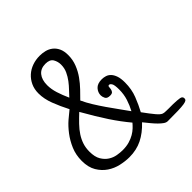

<svg xmlns="http://www.w3.org/2000/svg" viewBox="-220 -1011 1202 1202"><g transform="rotate(-45 381.5 -409.5)"><path d="M446 -349Q420 -349 412.5 -364Q405 -379 405 -392Q405 -418 423.5 -438.5Q442 -459 481 -459Q497 -459 513 -454Q529 -449 541.5 -436Q554 -423 562 -400.5Q570 -378 570 -342Q570 -282 550.5 -232Q531 -182 508 -140Q543 -92 564 -67Q585 -42 599 -37Q604 -35 609.5 -34.5Q615 -34 624.5 -33.5Q634 -33 648.5 -33Q663 -33 687 -33Q725 -32 744 -28.5Q763 -25 763 -8Q763 1 756.5 6Q750 11 731.5 14Q713 17 678.5 18Q644 19 588 19Q575 19 561.5 9.5Q548 0 533 -15Q518 -30 502 -49.5Q486 -69 469 -90Q423 -41 372.5 -16Q322 9 259 9Q223 9 183 0Q143 -9 109.5 -31.5Q76 -54 53.5 -91.5Q31 -129 31 -186Q31 -239 50 -283.5Q69 -328 96.5 -364Q124 -400 154 -426Q184 -452 206 -469Q178 -523 158 -575.5Q138 -628 138 -676Q138 -714 152 -744Q166 -774 189.5 -795Q213 -816 244 -827Q275 -838 310 -838Q333 -838 356 -832.5Q379 -827 398 -812.5Q417 -798 428.5 -774Q440 -750 440 -714Q440 -673 425.5 -636Q411 -599 388.5 -567.5Q366 -536 340 -509Q314 -482 292 -460Q308 -425 330 -389.5Q352 -354 376.5 -318.5Q401 -283 425.5 -249.5Q450 -216 471 -186Q489 -219 501 -256.5Q513 -294 513 -336Q513 -377 505 -389.5Q497 -402 489 -402Q480 -402 479.5 -393.5Q479 -385 477.5 -375.5Q476 -366 470 -357.5Q464 -349 446 -349ZM237 -414Q208 -387 183.5 -361.5Q159 -336 142 -310Q125 -284 115.5 -255.5Q106 -227 106 -193Q106 -146 122.5 -118.5Q139 -91 162.5 -76Q186 -61 212.5 -56.5Q239 -52 260 -52Q293 -52 319 -59.5Q345 -67 365.5 -79Q386 -91 400.5 -105Q415 -119 425 -131Q401 -160 379 -189.5Q357 -219 334.5 -253Q312 -287 288.5 -326Q265 -365 237 -414ZM366 -704Q366 -731 352.5 -754Q339 -777 300 -777Q258 -777 235.5 -749.5Q213 -722 213 -674Q213 -639 225 -601Q237 -563 256 -521Q270 -537 289 -556.5Q308 -576 325 -598.5Q342 -621 354 -647Q366 -673 366 -704Z"/></g></svg>

Font: Life Savers
Style: Bold
Weight: 700
Designer: Pablo Impallari, Rodrigo Fuenzalida, Brenda Gallo
Foundry: Pablo Impallari, Rodrigo Fuenzalida, Brenda Gallo
Version: Version 3.001; ttfautohint (v0.95) -l 8 -r 50 -G 200 -x 14 -